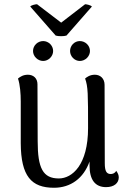

<svg xmlns="http://www.w3.org/2000/svg" viewBox="-20 -874 606 907"><path d="M294 -706 414 -843C410 -849 390 -854 382 -854L269 -767L155 -854C147 -854 126 -849 123 -843L243 -706C255 -702 282 -702 294 -706ZM136 -633C136 -608 158 -586 184 -586C209 -586 231 -608 231 -633C231 -659 209 -680 184 -680C158 -680 136 -659 136 -633ZM311 -633C311 -608 332 -586 357 -586C383 -586 405 -608 405 -633C405 -659 383 -680 357 -680C332 -680 311 -659 311 -633ZM529 -67C522 -54 510 -52 503 -52C483 -52 475 -66 475 -103L474 -473C474 -503 454 -521 428 -521C405 -521 390 -510 382 -503C396 -465 396 -429 396 -269C396 -95 321 -31 258 -31C183 -31 158 -79 158 -207L157 -476C157 -504 138 -521 112 -521C90 -521 76 -512 65 -503C75 -473 78 -431 78 -395V-197C79 -42 128 13 235 13C314 13 375 -32 403 -111V-92C403 -24 430 10 481 10C519 10 541 -9 541 -36C541 -47 537 -56 529 -67Z"/></svg>

Font: Arima Koshi
Style: Regular
Weight: 400
Designer: Joana Correia and Natanael Gama
Foundry: NDISCOVER
Version: Version 1.019;PS 001.019;hotconv 1.0.88;makeotf.lib2.5.64775